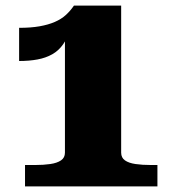

<svg xmlns="http://www.w3.org/2000/svg" viewBox="-20 -663 600 683"><path d="M411 -120Q411 -102 424.5 -92.5Q438 -83 462 -79.5Q486 -76 517 -76H540V0H69V-76H105Q135 -76 159 -79.5Q183 -83 197 -92.5Q211 -102 211 -120V-557L230 -565Q221 -529 205 -506Q189 -483 166 -470Q143 -457 113.5 -451.5Q84 -446 48 -446V-564Q90 -564 121 -569.5Q152 -575 175 -585Q198 -595 214 -609.5Q230 -624 243 -643H411Z"/></svg>

Font: Roboto Serif ExtraBold
Style: Regular
Weight: 800
Designer: Greg Gazdowicz
Foundry: Commercial Type
Version: Version 1.008